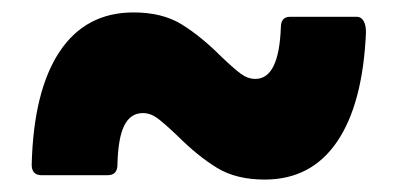

<svg xmlns="http://www.w3.org/2000/svg" viewBox="-20 -466 640 309"><path d="M265 -248Q244 -268 233 -276Q222 -284 210 -284Q190 -284 180 -264Q170 -244 169 -201Q169 -184 153 -184H47Q31 -184 31 -201Q34 -320 76 -383Q118 -446 195 -446Q241 -446 272 -427Q303 -408 336 -375Q357 -355 368 -347Q379 -339 391 -339Q429 -339 432 -422Q432 -439 447 -439H554Q561 -439 565 -432.5Q569 -426 569 -414Q564 -299 522.5 -238Q481 -177 406 -177Q360 -177 329 -196Q298 -215 265 -248Z"/></svg>

Font: LINE Seed Sans TH App ExtraBold
Style: Regular
Weight: 800
Designer: Dalton Maag Ltd | Thai characters by Cadson Demak Co.,Ltd.
Foundry: Dalton Maag Ltd
Version: Version 1.003